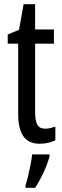

<svg xmlns="http://www.w3.org/2000/svg" viewBox="-20 -678 299 919"><path d="M197 -62Q209 -62 221 -65Q233 -68 245 -72V-6Q229 1 211 5.5Q193 10 170 10Q117 10 92 -25.5Q67 -61 67 -133V-469H17V-513L71 -535L93 -658H148V-537H238V-469H148V-143Q148 -103 158 -82.5Q168 -62 197 -62ZM217 71Q207 108 187.5 149.5Q168 191 148 221H102V210Q108 192 114.5 164.5Q121 137 126.5 109Q132 81 134 61H217Z"/></svg>

Font: Noto Sans Georgian ExtraCondensed
Style: Regular
Weight: 400
Width: 2
Designer: Monotype Design Team, Akaki Razmadze
Foundry: Google LLC
Version: Version 2.005; ttfautohint (v1.8.4.7-5d5b)